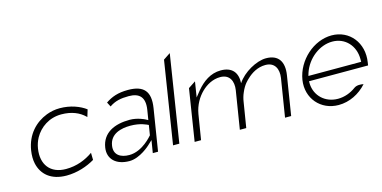

<svg xmlns="http://www.w3.org/2000/svg" viewBox="-64 -951 2531 1272"><g transform="rotate(-15 1201.5 -315.0)"><path d="M85 -241C80 -208 80 -178 86 -151C103 -74 163 -19 270 -19C343 -19 413 -43 465 -74L464 -123C413 -87 351 -62 277 -62C170 -62 115 -135 132 -241C136 -266 144 -290 156 -312C190 -373 255 -420 339 -420C410 -420 462 -397 498 -362L502 -358L517 -407C477 -437 414 -462 340 -462C307 -462 277 -456 248 -445C168 -414 102 -347 85 -241Z M564 -132C552 -55 606 -4 697 -4C770 -4 842 -72 842 -72L873 -101L859 -15H895L941 -302C959 -414 915 -462 808 -462C738 -462 694 -445 653 -417L669 -386C708 -413 748 -421 802 -421C876 -421 911 -385 898 -302L887 -234L868 -244C868 -244 821 -268 768 -268C662 -268 579 -229 564 -132ZM611 -133C623 -211 698 -229 762 -229C830 -229 871 -207 882 -202L871 -134C867 -130 797 -43 706 -43C647 -43 601 -70 611 -133Z M1002 -30H1045L1139 -626L1091 -594Z M1146 -15H1190L1218 -187C1228 -247 1258 -296 1292 -329C1323 -359 1367 -386 1420 -386C1485 -386 1507 -335 1498 -276L1456 -15H1500L1528 -187C1531 -208 1537 -229 1545 -247C1567 -300 1593 -320 1602 -329C1633 -359 1677 -386 1730 -386C1795 -386 1817 -335 1808 -276L1766 -15H1808L1851 -284C1865 -373 1831 -428 1745 -428C1680 -428 1586 -376 1544 -311C1548 -384 1512 -428 1435 -428C1364 -428 1310 -387 1268 -337L1235 -296L1252 -402L1202 -369Z M1942 -227C1923 -104 2009 -4 2132 -4C2206 -4 2276 -39 2326 -95C2308 -99 2280 -101 2261 -87C2226 -61 2183 -45 2138 -45C2051 -45 1986 -106 1982 -189V-207H2387L2390 -227C2411 -357 2327 -462 2204 -462C2081 -462 1963 -357 1942 -227ZM1987 -242 1993 -262C2024 -354 2110 -421 2198 -421C2286 -421 2349 -353 2349 -261V-242Z"/></g></svg>

Font: Charger Sport
Style: HLObl
Weight: 100
Designer: Jasper
Foundry: Cannot Into Space Fonts
Version: Version 1.1